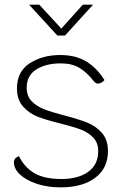

<svg xmlns="http://www.w3.org/2000/svg" viewBox="-20 -797 525 827"><path d="M40 -98Q40 -108 46.5 -115Q53 -122 62 -124Q84 -78 126.5 -52Q169 -26 245 -26Q317 -26 360 -57Q403 -88 403 -146Q403 -182 381.5 -204.5Q360 -227 328 -239Q296 -251 241 -265Q179 -280 142 -294.5Q105 -309 79 -338.5Q53 -368 53 -416Q53 -489 108 -524.5Q163 -560 240 -560Q306 -560 352 -532Q398 -504 430 -452Q422 -444 416 -440.5Q410 -437 402 -437Q396 -437 391.5 -440Q387 -443 381 -451Q353 -486 321.5 -505Q290 -524 242 -524Q178 -524 136.5 -498Q95 -472 95 -419Q95 -383 116.5 -361Q138 -339 170 -326.5Q202 -314 256 -300Q318 -284 355.5 -269Q393 -254 419 -224.5Q445 -195 445 -146Q445 -73 390.5 -31.5Q336 10 241 10Q184 10 138 -5.5Q92 -21 66 -45.5Q40 -70 40 -98ZM105 -777H149L244 -674L337 -777H381L260 -644H227Z"/></svg>

Font: Krub ExtraLight
Style: Regular
Weight: 275
Designer: Ekaluck Peanpanawate
Foundry: Cadson Demak Co.,Ltd.
Version: Version 1.000; ttfautohint (v1.6)